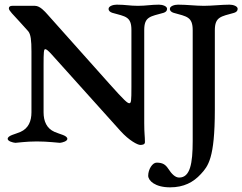

<svg xmlns="http://www.w3.org/2000/svg" viewBox="-20 -611 1040 824"><path d="M902 -481C902 -539 928 -540 985 -556C994 -559 1000 -564 1000 -573C1000 -585 980 -591 965 -591C931 -591 890 -586 855 -586C819 -586 783 -591 744 -591C729 -591 709 -585 709 -573C709 -564 716 -559 725 -556C782 -540 807 -539 807 -481V-6C807 91 796 151 749 151C732 151 717 136 702 113C690 95 678 87 652 87C634 87 616 116 616 143C616 164 645 193 710 193C769 193 810 171 842 136C873 102 902 70 902 -140ZM167 -129V-332C167 -386 168 -400 174 -400C179 -400 187 -394 203 -376L497 -49C535 -7 571 11 582 11C592 11 602 9 602 -1C602 -28 599 -36 599 -83V-482C599 -540 625 -540 682 -556C691 -559 697 -564 697 -573C697 -585 677 -591 662 -591C628 -591 607 -586 572 -586C536 -586 520 -591 481 -591C466 -591 446 -585 446 -573C446 -564 453 -559 462 -556C519 -540 544 -540 544 -482V-238C544 -178 543 -168 535 -168C527 -168 515 -178 448 -253L183 -550C173 -561 152 -586 130 -586H33C24 -586 18 -583 18 -575C18 -565 38 -547 64 -518L101 -477C112 -464 115 -438 115 -390V-129C115 -91 102 -60 68 -45C46 -35 13 -30 13 -15C13 -5 35 1 46 2C53 2 91 -4 138 -4C186 -4 230 2 237 2C248 1 269 -5 269 -15C269 -30 236 -35 214 -45C180 -60 167 -91 167 -129Z"/></svg>

Font: EB Garamond SC 08
Style: Regular
Weight: 400
Version: Version 0.016